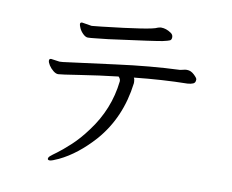

<svg xmlns="http://www.w3.org/2000/svg" viewBox="-81 -809 1162 960"><g transform="rotate(10 500.0 -329.5)"><path d="M148 -455 191 -449 208 -450Q296 -461 469.5 -484Q643 -507 792 -513Q800 -514 808 -516.5Q816 -519 824 -519H827Q846 -519 863 -503Q880 -487 880 -480V-478Q880 -463 868.5 -458Q857 -453 840 -452Q713 -450 571 -435Q576 -427 576 -414V-407Q554 -230 446 -106Q363 -13 273 30Q239 46 228.5 46Q218 46 218 39Q218 32 226.5 24.5Q235 17 258 0.5Q281 -16 321.5 -53Q362 -90 400 -142Q489 -260 505 -404V-406Q505 -417 495 -427Q398 -416 302.5 -401Q207 -386 195 -386Q183 -386 169.5 -397Q156 -408 147 -422Q138 -436 138 -445.5Q138 -455 148 -455ZM318 -653 329 -654Q337 -655 368 -658Q618 -686 644 -701Q648 -703 652 -703.5Q656 -704 660 -705H663Q688 -705 713 -688Q725 -680 725 -667Q725 -654 717 -650Q709 -646 681.5 -640Q654 -634 412 -602L347 -595Q321 -592 309.5 -592Q298 -592 285 -604.5Q272 -617 265.5 -631.5Q259 -646 259 -652Q259 -661 269 -661Z"/></g></svg>

Font: LXGW WenKai Lite
Style: Regular
Weight: 400
Designer: LXGW / Fontworks Inc.
Foundry: LXGW / Fontworks Inc.
Version: Version 1.511; March 25, 2025